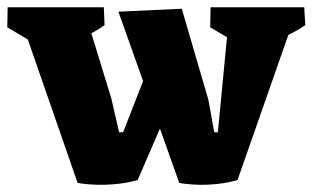

<svg xmlns="http://www.w3.org/2000/svg" viewBox="-46 -499 858 527"><path d="M167 3 8 -455 183 -479 260 -227 281 -136H292L361 -313L425 -274L406 -176L332 -5Q310 2 279 5.5Q248 9 218 8Q188 7 167 3ZM446 3 279 -467 453 -475 526 -225 542 -136H552L585 -479H772L606 -5Q584 2 554 5.5Q524 9 495.5 8Q467 7 446 3ZM142 -325 -26 -424 -25 -479H182ZM172 -393 86 -479H239L241 -430Q226 -419 209 -410Q192 -401 172 -393ZM699 -325 531 -424 532 -479H740ZM723 -393 636 -479H789L792 -430Q776 -419 759 -410Q742 -401 723 -393Z"/></svg>

Font: Eczar
Style: Bold
Weight: 700
Designer: Vaibhav Singh
Foundry: Rosetta Type Foundry
Version: Version 2.000